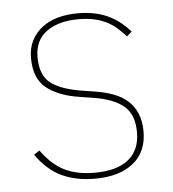

<svg xmlns="http://www.w3.org/2000/svg" viewBox="-44 -559 550 612"><g transform="rotate(-5 231.0 -253.0)"><path d="M236 12Q175 12 129.5 -9.5Q84 -31 49 -81L67 -93Q101 -46 140.5 -26.5Q180 -7 236 -7Q308 -7 345 -37Q382 -67 382 -124Q382 -181 349.5 -208Q317 -235 254 -245L210 -252Q143 -262 104.5 -292.5Q66 -323 66 -389Q66 -421 78.5 -445Q91 -469 112.5 -485.5Q134 -502 163 -510Q192 -518 226 -518Q259 -518 284.5 -512Q310 -506 330 -495.5Q350 -485 365.5 -472Q381 -459 393 -445L377 -431Q365 -444 351.5 -456.5Q338 -469 320.5 -478.5Q303 -488 280 -493.5Q257 -499 227 -499Q164 -499 125.5 -471.5Q87 -444 87 -390Q87 -333 118 -308Q149 -283 214 -272L258 -265Q291 -260 318 -250Q345 -240 363.5 -223.5Q382 -207 392.5 -182.5Q403 -158 403 -125Q403 -59 358.5 -23.5Q314 12 236 12Z"/></g></svg>

Font: IBM Plex Sans KR Thin
Style: Regular
Weight: 100
Designer: Mike Abbink; Paul van der Laan; Pieter van Rosmalen; Wujin Sim; Chorong Kim; Dohee Lee;
Foundry: Sandoll Inc.
Version: Version 1.001